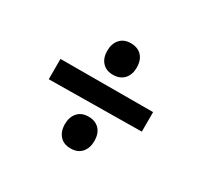

<svg xmlns="http://www.w3.org/2000/svg" viewBox="-114 -662 860 818"><g transform="rotate(30 315.5 -253.5)"><path d="M88 -304 543 -305V-209L88 -204ZM243 -73Q243 -108 262 -129.5Q281 -151 315 -151Q349 -151 368.5 -130.5Q388 -110 388 -73Q388 -38 369 -16.5Q350 5 315 5Q281 5 262 -16.5Q243 -38 243 -73ZM243 -434Q243 -469 262 -490.5Q281 -512 315 -512Q349 -512 368.5 -491.5Q388 -471 388 -434Q388 -399 368.5 -378Q349 -357 315 -357Q281 -357 262 -378Q243 -399 243 -434Z"/></g></svg>

Font: Andada Pro ExtraBold
Style: Regular
Weight: 800
Designer: Carolina Giovagnoli
Foundry: Huerta Tipografica
Version: Version 3.005; ttfautohint (v1.8.4)